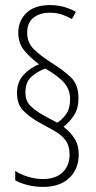

<svg xmlns="http://www.w3.org/2000/svg" viewBox="-20 -780 378 756"><path d="M47 -414Q47 -458 73.5 -486Q100 -514 134 -527Q100 -552 76 -580.5Q52 -609 52 -651Q52 -698 84 -729Q116 -760 177 -760Q207 -760 233 -752.5Q259 -745 279 -733L263 -705Q248 -714 226 -722Q204 -730 177 -730Q137 -730 112 -710.5Q87 -691 87 -652Q87 -612 113 -586.5Q139 -561 181 -534Q231 -503 260 -474.5Q289 -446 289 -394Q289 -353 271.5 -326Q254 -299 230 -281Q259 -258 274.5 -233Q290 -208 290 -172Q290 -115 253 -79.5Q216 -44 149 -44Q118 -44 88.5 -51.5Q59 -59 40 -70V-107Q59 -94 89 -84.5Q119 -75 149 -75Q199 -75 226.5 -101.5Q254 -128 254 -171Q254 -206 238 -227.5Q222 -249 194.5 -264.5Q167 -280 134 -298Q95 -320 71 -345Q47 -370 47 -414ZM80 -416Q80 -383 99.5 -363.5Q119 -344 153 -325L205 -297Q223 -307 239.5 -329.5Q256 -352 256 -389Q256 -426 234 -452.5Q212 -479 159 -510Q129 -500 104.5 -478.5Q80 -457 80 -416Z"/></svg>

Font: Noto Sans Lao Looped ExtraCondensed ExtraLight
Style: Regular
Weight: 200
Width: 2
Designer: Mark Frömberg, Ben Mitchell
Foundry: The Fontpad Ltd
Version: Version 1.002; ttfautohint (v1.8.4.7-5d5b)